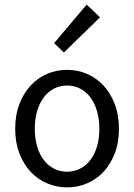

<svg xmlns="http://www.w3.org/2000/svg" viewBox="-20 -801 582 833"><path d="M257 -573 215 -614 356 -781 414 -726ZM271 12Q226 12 185.5 -5Q145 -22 114 -54.5Q83 -87 64.5 -134.5Q46 -182 46 -242Q46 -303 64.5 -350.5Q83 -398 114 -431Q145 -464 185.5 -481Q226 -498 271 -498Q316 -498 356.5 -481Q397 -464 428 -431Q459 -398 477.5 -350.5Q496 -303 496 -242Q496 -182 477.5 -134.5Q459 -87 428 -54.5Q397 -22 356.5 -5Q316 12 271 12ZM271 -56Q302 -56 328 -69.5Q354 -83 372.5 -107.5Q391 -132 401 -166Q411 -200 411 -242Q411 -284 401 -318.5Q391 -353 372.5 -378Q354 -403 328 -416.5Q302 -430 271 -430Q240 -430 214 -416.5Q188 -403 169.5 -378Q151 -353 141 -318.5Q131 -284 131 -242Q131 -200 141 -166Q151 -132 169.5 -107.5Q188 -83 214 -69.5Q240 -56 271 -56Z"/></svg>

Font: TypoPRO Source Sans Pro
Style: Regular
Weight: 400
Designer: Paul D. Hunt
Foundry: Adobe Systems Incorporated
Version: Version 2.020;PS 2.000;hotconv 1.0.86;makeotf.lib2.5.63406